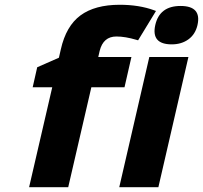

<svg xmlns="http://www.w3.org/2000/svg" viewBox="-20 -785 851 805"><path d="M552 -618Q505 -632 468 -632Q413 -632 398 -572L392 -546H531L502 -419H363L266 0H102L199 -419H117L136 -503L227 -543L235 -578Q257 -676 317.5 -720.5Q378 -765 482 -765Q563 -765 626 -742L634 -739L559 -616ZM737 -760Q826 -760 808 -680Q799 -641 770 -620Q741 -599 700 -599Q613 -599 631 -680Q649 -760 737 -760ZM770 -546 644 0H480L606 -546Z"/></svg>

Font: Passageway
Style: BdIt
Weight: 700
Foundry: Ascender Corporation
Version: Version 1.11